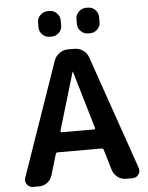

<svg xmlns="http://www.w3.org/2000/svg" viewBox="-62 -997 806 1046"><g transform="rotate(-5 341.5 -473.5)"><path d="M448 -947H458Q482 -947 498.5 -930Q515 -913 515 -890V-863Q515 -840 498.5 -823.5Q482 -807 458 -807H448Q425 -807 408 -823.5Q391 -840 391 -863V-890Q391 -913 408 -930Q425 -947 448 -947ZM238 -947H248Q272 -947 288.5 -930Q305 -913 305 -890V-863Q305 -840 288.5 -823.5Q272 -807 248 -807H238Q215 -807 198 -823.5Q181 -840 181 -863V-890Q181 -913 198 -930Q215 -947 238 -947ZM251 -291Q251 -288 253 -285.5Q255 -283 258 -283H434Q437 -283 439 -285.5Q441 -288 440 -291L347 -606Q347 -607 346 -607Q345 -607 345 -606ZM76 0Q55 0 43 -17Q31 -34 38 -54L254 -676Q263 -700 284 -715Q305 -730 330 -730H366Q392 -730 413 -715Q434 -700 442 -676L658 -54Q665 -34 653 -17Q641 0 620 0H584Q559 0 539 -15Q519 -30 511 -54L477 -168Q476 -176 466 -176H226Q217 -176 215 -168L181 -54Q174 -30 154 -15Q134 0 108 0Z"/></g></svg>

Font: Rounded Mplus 1c Bold
Style: Bold
Weight: 700
Version: Version 1.059.20150529